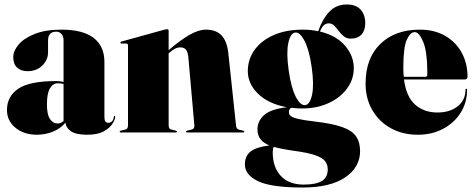

<svg xmlns="http://www.w3.org/2000/svg" viewBox="-20 -590 2116 855"><path d="M11 -100Q11 -160.5 61.2 -194.8Q111.5 -229 230 -229Q249.5 -229 263 -225V-410Q263 -428 253.8 -438.5Q244.5 -449 231 -449Q194 -449 194 -410V-357Q194 -323.5 168.5 -298.2Q143 -273 102 -273Q74.5 -273 56.8 -288.5Q39 -304 39 -336Q39 -363.5 63 -391.8Q87 -420 134.8 -439Q182.5 -458 253.5 -458Q349.5 -458 397.2 -421Q445 -384 445 -314V-67Q445 -43 463 -43Q470.5 -43 477.8 -48.8Q485 -54.5 487 -70Q487.5 -74 490 -74Q493 -74 493 -70Q493 -58.5 481.2 -39.5Q469.5 -20.5 442.2 -5.2Q415 10 368 10Q317.5 10 295.2 -6Q273 -22 272 -44Q249.5 -17.5 215.8 -3.8Q182 10 144 10Q86.5 10 48.8 -21Q11 -52 11 -100ZM189 -125Q189 -80 202.5 -60Q216 -40 237 -40Q249.5 -40 263 -50.5V-216Q252.5 -219 237 -219Q215 -219 202 -196Q189 -173 189 -125Z M731 -453V-366.5Q783 -411.5 823.8 -434.8Q864.5 -458 897 -458Q941.5 -458 966.2 -432.8Q991 -407.5 997 -351L1031 -32Q1032.5 -15.5 1043 -13L1062 -8.5Q1068 -7 1068 -4Q1068 0 1063 0H813.5Q808.5 0 808.5 -4Q808.5 -7 814.5 -8.5L833.5 -13Q847 -16 845.5 -32L819 -332Q817 -356.5 809 -367.8Q801 -379 783 -379Q770.5 -379 758.8 -372.8Q747 -366.5 735 -356L731 -352.5V-32Q731 -15.5 743 -13L762 -8.5Q768 -7 768 -4Q768 0 763 0H518Q513 0 513 -4Q513 -7 519 -8.5L538 -13Q550 -15.5 550 -32V-388Q550 -396 541.5 -396H522Q516 -396 516 -400.5Q516 -403.5 521 -405L710.5 -457.5Q720.5 -460 724 -460Q731 -460 731 -453Z M1380.5 -49Q1459.5 -40 1503.8 -24.2Q1548 -8.5 1565.8 17.5Q1583.5 43.5 1583.5 83Q1583.5 155 1517 200Q1450.5 245 1327.5 245Q1187.5 245 1129 216.8Q1070.5 188.5 1070.5 143Q1070.5 104.5 1095.8 84.8Q1121 65 1179.5 57.5Q1126.5 36.5 1126.5 -13Q1126.5 -51 1156 -77.5Q1185.5 -104 1257.5 -112.5Q1175.5 -127.5 1129.5 -172.2Q1083.5 -217 1083.5 -273Q1083.5 -325.5 1113.2 -367.2Q1143 -409 1198 -433.5Q1253 -458 1328.5 -458Q1364.5 -458 1397 -451Q1415.5 -504.5 1446 -537.2Q1476.5 -570 1524 -570Q1565.5 -570 1586 -547Q1606.5 -524 1606.5 -487Q1606.5 -454.5 1589.8 -436.2Q1573 -418 1542 -418Q1523.5 -418 1511 -428.2Q1498.5 -438.5 1488.5 -452Q1478.5 -465.5 1468.2 -475.8Q1458 -486 1444 -486Q1418.5 -486 1405 -449.5Q1478 -432 1516.8 -386.2Q1555.5 -340.5 1555.5 -287Q1555.5 -236.5 1525.5 -195.8Q1495.5 -155 1443.5 -131Q1391.5 -107 1325.5 -107Q1300 -107 1276.5 -110Q1266.5 -103.5 1266.5 -90Q1266.5 -80 1275.5 -73Q1284.5 -66 1309 -60.2Q1333.5 -54.5 1380.5 -49ZM1294.5 -445Q1273 -442 1263.8 -398.2Q1254.5 -354.5 1265.5 -277Q1276.5 -199 1297.2 -159Q1318 -119 1339.5 -122Q1360.5 -125 1369.8 -168.8Q1379 -212.5 1368 -291Q1357 -368.5 1336 -408.2Q1315 -448 1294.5 -445ZM1194.5 89Q1194.5 154 1230.2 193Q1266 232 1332.5 232Q1386.5 232 1413 216.2Q1439.5 200.5 1439.5 164Q1439.5 142.5 1427 127Q1414.5 111.5 1382.5 100.8Q1350.5 90 1292.5 82Q1263.5 78 1240 73.5Q1216.5 69 1198.5 64Q1194.5 74 1194.5 89Z M2062 -248Q2062 -236 2048 -236H1779Q1789 -159.5 1828.5 -124.2Q1868 -89 1928 -89Q1983.5 -89 2018.2 -116.8Q2053 -144.5 2053 -191Q2053 -195 2056 -195Q2060 -195 2060 -190Q2060 -133 2031.2 -87.8Q2002.5 -42.5 1953 -16.2Q1903.5 10 1841 10Q1773 10 1720.5 -19Q1668 -48 1638 -99.5Q1608 -151 1608 -218Q1608 -330.5 1673.5 -394.2Q1739 -458 1849 -458Q1914.5 -458 1962.2 -430.5Q2010 -403 2036 -355.5Q2062 -308 2062 -248ZM1776 -287Q1776 -266.5 1778 -248H1874Q1883 -248 1883 -259Q1883 -359.5 1864.8 -403.2Q1846.5 -447 1827 -447Q1807 -447 1791.5 -413.2Q1776 -379.5 1776 -287Z"/></svg>

Font: Fraunces 144pt S000 Black
Style: Regular
Weight: 900
Version: Version 1.000; ttfautohint (v1.8.3)